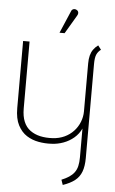

<svg xmlns="http://www.w3.org/2000/svg" viewBox="-60 -726 584 978"><g transform="rotate(5 232.0 -237.0)"><path d="M296 -652Q300 -658 301 -664Q302 -670 299.5 -675Q297 -680 291 -683Q285 -686 279.5 -685.5Q274 -685 269.5 -681.5Q265 -678 263 -671L215 -559H241ZM433 -491 417 -512Q402 -501 392.5 -487.5Q383 -474 378.5 -456.5Q374 -439 374 -416V-171Q374 -143 363.5 -116.5Q353 -90 333.5 -69Q314 -48 287 -35.5Q260 -23 227 -21Q192 -19 163 -25.5Q134 -32 112 -48Q90 -64 78.5 -91.5Q67 -119 67 -159V-501H34V-158Q34 -104 51.5 -70.5Q69 -37 96.5 -19.5Q124 -2 157.5 4Q191 10 223 8Q254 7 284 -4Q314 -15 337.5 -35Q361 -55 374 -83V64Q374 90 369.5 109Q365 128 354.5 142Q344 156 328 166.5Q312 177 290 186L299 212Q337 199 360 181Q383 163 393.5 135Q404 107 404 65V-415Q404 -448 411 -464Q418 -480 433 -491Z"/></g></svg>

Font: Advent Pro ExtraLight
Style: Regular
Weight: 250
Version: Version 3.000